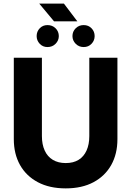

<svg xmlns="http://www.w3.org/2000/svg" viewBox="-20 -1024 725 1061"><path d="M343.3 17Q253.3 17 189.1 -17.2Q124.8 -51.4 90.5 -112.5Q56.3 -173.5 56.3 -255V-705H211.6V-271.8Q211.6 -226.1 226.9 -192.4Q242.2 -158.6 271.8 -140.8Q301.5 -122.9 343.3 -122.9Q385.5 -122.9 414.4 -140.8Q443.2 -158.6 458.4 -192.4Q473.5 -226.1 473.5 -271.8V-705H628.9V-255Q628.9 -173.5 594.8 -112.5Q560.6 -51.4 496.8 -17.2Q432.9 17 343.3 17ZM278.7 -906 196.9 -1004H333.3L407.5 -906ZM242.3 -764Q216.5 -764 199.5 -782.1Q182.5 -800.2 182.5 -824.5Q182.5 -849.9 199.5 -867.6Q216.5 -885.4 242.3 -885.4Q269.5 -885.4 287.2 -867.6Q305 -849.9 305 -824.5Q305 -800.2 287.2 -782.1Q269.5 -764 242.3 -764ZM442.4 -764Q415.9 -764 398.2 -782.1Q380.4 -800.2 380.4 -824.5Q380.4 -849.9 398.2 -867.6Q415.9 -885.4 442.4 -885.4Q468.9 -885.4 485.9 -867.6Q503 -849.9 503 -824.5Q503 -800.2 485.9 -782.1Q468.9 -764 442.4 -764Z"/></svg>

Font: TikTok Sans Light
Style: Regular
Weight: 300
Version: Version 4.000